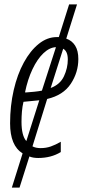

<svg xmlns="http://www.w3.org/2000/svg" viewBox="-20 -710 394 875"><path d="M83 -11Q26 -46 26 -148Q26 -228 42.5 -299.5Q59 -371 88.5 -425Q118 -479 156.5 -510Q195 -541 239 -541Q245 -541 248 -541L295 -690H331L282 -534Q308 -525 322.5 -502Q337 -479 337 -441Q337 -380 302.5 -328Q268 -276 195 -259L128 -43Q143 -35 165 -35Q190 -35 211.5 -42.5Q233 -50 257 -64V-17Q213 10 154 10Q130 10 114 3L69 145H34ZM102 -289Q118 -290 137 -292Q156 -294 171 -297L235 -495Q206 -494 178 -467.5Q150 -441 128 -394.5Q106 -348 94 -289ZM211 -309Q254 -325 271.5 -362.5Q289 -400 289 -439Q289 -476 268 -488ZM100 -67 159 -253 87 -246Q82 -225 80 -202Q78 -179 78 -155Q78 -92 100 -67Z"/></svg>

Font: Noto Sans ExtraCondensed Light
Style: Italic
Weight: 300
Width: 2
Italic angle: -12°
Designer: Monotype Design Team
Foundry: Monotype Imaging Inc.
Version: Version 2.013; ttfautohint (v1.8.4.7-5d5b)